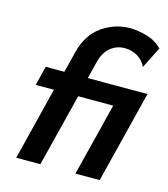

<svg xmlns="http://www.w3.org/2000/svg" viewBox="-103 -756 735 838"><g transform="rotate(15 264.5 -337.5)"><path d="M47.9 0 129.9 -329.2H47.9L69.4 -416.7H153.5L177.8 -512.5Q198.6 -594.4 256.2 -634.7Q313.9 -675 383.3 -675Q418.1 -675 458.7 -663.2Q499.3 -651.4 527.8 -622.2L479.2 -525.7Q465.3 -554.9 439.2 -569.8Q413.2 -584.7 381.9 -584.7Q346.5 -584.7 318.4 -562.2Q290.3 -539.6 279.2 -495.1L259.7 -416.7H529.2L425 0H315.3L397.9 -329.2H239.6L156.9 0Z"/></g></svg>

Font: Afacad SemiBold
Style: Italic
Weight: 600
Italic angle: -14°
Designer: Kristian Moeller
Foundry: Dicotype
Version: Version 1.000